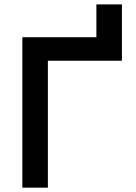

<svg xmlns="http://www.w3.org/2000/svg" viewBox="-20 -865 626 885"><path d="M83 0V-693.4H424.3V-844.7H542V-585H200.7V0Z"/></svg>

Font: Cascadia Code SemiBold
Style: Regular
Weight: 600
Monospace: yes
Designer: Aaron Bell
Foundry: Saja Typeworks
Version: Version 2404.023; ttfautohint (v1.8.4)